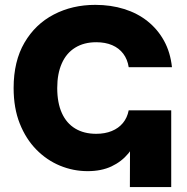

<svg xmlns="http://www.w3.org/2000/svg" viewBox="-20 -758 756 778"><path d="M335 -64.5Q276.9 -64.5 223.1 -86.7Q169.4 -108.9 127.2 -151.9Q85 -194.8 60.1 -257.3Q35.2 -319.8 35.2 -401.4Q35.2 -509.8 79.1 -585Q123 -660.2 198 -699.2Q272.9 -738.3 366.2 -738.3Q429.2 -738.3 483.2 -721.4Q537.1 -704.6 578.1 -671.9Q619.1 -639.2 644.8 -592.5Q670.4 -545.9 676.8 -485.8H501.5Q496.6 -517.6 479.5 -540.3Q462.4 -563 434.6 -575Q406.7 -586.9 370.1 -586.9Q320.3 -586.9 284.7 -564.9Q249 -543 230.5 -501.2Q211.9 -459.5 211.9 -401.4Q211.9 -341.3 230.7 -299.8Q249.5 -258.3 284.9 -237.1Q320.3 -215.8 369.6 -215.8Q405.3 -215.8 432.9 -227.1Q460.4 -238.3 478 -259.5Q495.6 -280.8 501.5 -311H566.4Q560.1 -259.8 544.2 -215.1Q528.3 -170.4 500.5 -136.7Q472.7 -103 431.6 -83.7Q390.6 -64.5 335 -64.5ZM506.3 0 507.3 -311H673.8V0Z"/></svg>

Font: Inter 20pt ExtraBold
Style: Regular
Weight: 800
Version: Version 4.001;git-66647c0bb